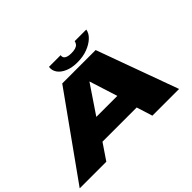

<svg xmlns="http://www.w3.org/2000/svg" viewBox="-154 -1170 1500 1500"><g transform="rotate(-45 596.0 -420.5)"><path d="M-4.5 0H289.5L379 -132H757L798.5 0H1093.5L847.5 -676H478.5ZM482 -303 639 -536H640L714 -303ZM679 -708Q741.5 -708 790.8 -726.8Q840 -745.5 871.8 -775.5Q903.5 -805.5 909 -841H781Q778 -825.5 768.5 -814.2Q759 -803 740.8 -797.5Q722.5 -792 694 -792Q669.5 -792 653.2 -797.8Q637 -803.5 630 -814.2Q623 -825 626 -841H497Q491.5 -805.5 512 -775.5Q532.5 -745.5 575.8 -726.8Q619 -708 679 -708Z"/></g></svg>

Font: Anybody ExtraExpanded Black
Style: Italic
Weight: 900
Width: 8
Italic angle: -10°
Version: Version 1.113;gftools[0.9.25]